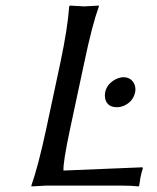

<svg xmlns="http://www.w3.org/2000/svg" viewBox="-20 -668 566 691"><path d="M400.9 -282.2Q365.2 -282.2 358.4 -313.5Q356.4 -324.7 358.4 -335.9Q365.2 -367.2 397.5 -383.3Q411.1 -389.6 423.8 -390.1Q453.1 -390.1 464.4 -363.3Q469.2 -350.1 466.3 -335.9Q459 -301.8 425.3 -287.1Q412.6 -282.2 400.9 -282.2ZM231.4 -200.2Q206.5 -82.5 208.5 -54.2L493.2 -65.9L494.1 -62Q488.8 -45.9 485.4 -28.8Q484.9 -25.4 481 0L478.5 2.9Q454.6 0 418.9 0H146L93.3 2.9L92.8 0Q117.2 -68.8 145.5 -200.2L197.8 -444.8Q223.6 -567.4 229 -645L231.9 -647.9Q233.9 -647.9 283.2 -645L335.9 -647.9V-645Q311.5 -577.6 283.7 -444.8Z"/></svg>

Font: Linux Biolinum Capitals O
Style: Italic Samll Caps
Weight: 400
Italic angle: -12°
Designer: Philipp H. Poll
Foundry: Philipp H. Poll
Version: Version 0.6.2